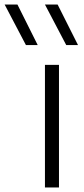

<svg xmlns="http://www.w3.org/2000/svg" viewBox="-106 -828 372 848"><path d="M92.5 0V-541.5H154.5V0ZM186.5 -629 92.5 -808H148.5L238.5 -629ZM8.5 -629 -85.5 -808H-29L60.5 -629Z"/></svg>

Font: Encode Sans Expanded Expanded Light
Style: Regular
Weight: 300
Width: 7
Designer: Multiple Designers
Foundry: Impallari Type
Version: Version 3.000; ttfautohint (v1.8.3) -l 8 -r 50 -G 200 -x 14 